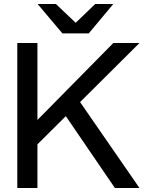

<svg xmlns="http://www.w3.org/2000/svg" viewBox="-20 -934 729 954"><path d="M65.9 0V-720.2H166V-337.9L543 -720.2H672.9L377.9 -426.8L672.9 0H550.8L307.1 -356.9L166 -216.8V0ZM167 -914.1H257.8L356 -820.8L453.1 -914.1H543L420.9 -768.1H290Z"/></svg>

Font: Aspekta 450
Style: Regular
Weight: 450
Designer: Ivo Dolenc
Version: Version 2.000